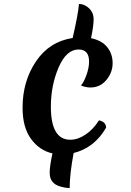

<svg xmlns="http://www.w3.org/2000/svg" viewBox="-20 -852 660 970"><path d="M237 -313Q237 -146 335 -146Q373 -146 412 -172Q451 -198 480 -244Q516 -236 516 -207Q457 -105 352 -79Q332 28 332 98Q311 98 284 90Q231 75 231 21Q231 -13 245 -77Q179 -92 136.5 -150.5Q94 -209 94 -308Q94 -441 161.5 -541.5Q229 -642 347 -660Q375 -781 379 -832Q407 -832 430 -810Q453 -788 453 -755Q453 -722 440 -659Q494 -648 521.5 -614Q549 -580 549 -533Q549 -486 517.5 -448Q486 -410 437 -410Q413 -410 389 -420Q404 -437 417 -473.5Q430 -510 430 -541Q430 -602 377 -602Q315 -602 276 -511Q237 -420 237 -313Z"/></svg>

Font: Merienda One
Style: Regular
Weight: 400
Designer: Eduardo Rodriguez Tunni
Foundry: Eduardo Rodriguez Tunni
Version: Version 1.001